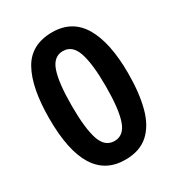

<svg xmlns="http://www.w3.org/2000/svg" viewBox="-175 -836 886 958"><g transform="rotate(-30 268.0 -357.0)"><path d="M495 -357Q495 -244 473 -161.5Q451 -79 401 -34.5Q351 10 268 10Q41 10 41 -357Q41 -535 93.5 -629.5Q146 -724 268 -724Q383 -724 439 -629Q495 -534 495 -357ZM170 -357Q170 -227 191.5 -162.5Q213 -98 268 -98Q322 -98 344 -162Q366 -226 366 -357Q366 -486 344 -551Q322 -616 268 -616Q213 -616 191.5 -551.5Q170 -487 170 -357Z"/></g></svg>

Font: Noto Sans Bengali SemiCondensed SemiBold
Style: Regular
Weight: 600
Width: 4
Designer: Joana Ranito - Universal Thirst; Jelle Bosma - Monotype Design Team
Foundry: Universal Thirst ehf.
Version: Version 3.000; ttfautohint (v1.8.4.7-5d5b)